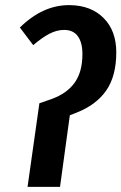

<svg xmlns="http://www.w3.org/2000/svg" viewBox="-20 -725 471 745"><path d="M86.9 0 132.8 -324.2 180.2 -340.8Q239.7 -362.3 269.8 -404.3Q299.8 -446.3 299.8 -515.1Q299.8 -560.1 282 -584.5Q264.2 -608.9 229 -608.9Q200.2 -608.9 171.6 -594Q143.1 -579.1 108.9 -549.8L57.1 -618.2Q147 -706.5 251 -705.1Q333.5 -704.1 382.3 -654.8Q431.2 -605.5 431.2 -522Q431.2 -429.2 391.6 -373Q352.1 -316.9 274.9 -287.1L251 -277.8L212.9 0Z"/></svg>

Font: Fira Sans Compressed Medium
Style: Italic
Weight: 500
Width: 3
Italic angle: -8°
Designer: Carrois Corporate & Edenspiekermann AG
Foundry: Carrois Corporate GbR & Edenspiekermann AG
Version: Version 4.203;PS 004.203;hotconv 1.0.88;makeotf.lib2.5.64775